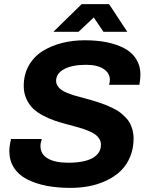

<svg xmlns="http://www.w3.org/2000/svg" viewBox="-20 -892 719 924"><path d="M236.8 -738.8 373 -872.1H504.9L592.8 -738.8H478L431.2 -808.1L357.9 -738.8ZM318.8 12.2Q255.4 12.2 203.1 2Q150.9 -8.3 110.4 -29.1Q69.8 -49.8 47.4 -84.5Q24.9 -119.1 24.9 -165Q24.9 -189 33.2 -223.1H181.2Q174.8 -204.1 174.8 -189Q174.8 -149.9 210 -129.4Q245.1 -108.9 308.1 -108.9Q384.8 -108.9 425.3 -131.3Q465.8 -153.8 465.8 -195.8Q465.8 -211.4 457.5 -224.4Q449.2 -237.3 436.3 -246.3Q423.3 -255.4 402.1 -263.7Q380.9 -272 361.6 -277.6Q342.3 -283.2 314.9 -290.5Q306.2 -293 301.8 -293.9Q267.1 -303.2 241.7 -312Q216.3 -320.8 186.5 -336.4Q156.7 -352.1 138.2 -370.4Q119.6 -388.7 106.9 -416.5Q94.2 -444.3 94.2 -478Q94.2 -533.2 118.4 -576.2Q142.6 -619.1 183.8 -645.3Q225.1 -671.4 277.1 -684.8Q329.1 -698.2 388.2 -698.2Q446.8 -698.2 494.6 -688.5Q542.5 -678.7 579.1 -659.2Q615.7 -639.6 635.7 -607.4Q655.8 -575.2 655.8 -533.2Q655.8 -513.7 650.9 -483.9H504.9Q508.8 -497.1 508.8 -506.8Q508.8 -540.5 478.5 -560.3Q448.2 -580.1 394 -580.1Q327.1 -580.1 288.6 -559.3Q250 -538.6 250 -502.9Q250 -489.7 257.3 -478.5Q264.6 -467.3 274.9 -459.7Q285.2 -452.1 304.9 -444.3Q324.7 -436.5 340.3 -431.9Q356 -427.2 383.8 -419.9Q407.2 -413.6 420.4 -409.9Q433.6 -406.2 456.5 -398.7Q479.5 -391.1 493.4 -385.3Q507.3 -379.4 526.9 -369.6Q546.4 -359.9 558.6 -350.3Q570.8 -340.8 584.2 -327.1Q597.7 -313.5 605.2 -299.1Q612.8 -284.7 617.9 -266.1Q623 -247.6 623 -227.1Q623 -177.2 606 -136.7Q588.9 -96.2 560.1 -68.8Q531.2 -41.5 491.9 -22.9Q452.6 -4.4 409.4 3.9Q366.2 12.2 318.8 12.2Z"/></svg>

Font: Archivo
Style: Bold Italic
Weight: 700
Italic angle: -10°
Designer: Hector Gatti
Foundry: Omnibus-Type
Version: Version 2.001